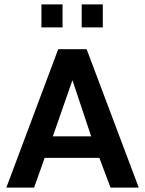

<svg xmlns="http://www.w3.org/2000/svg" viewBox="-20 -851 658 871"><path d="M393.6 -232.4H219.7L308.6 -487.3ZM609.4 0 373 -627.9H244.1L8.8 0H134.8L182.6 -134.8H430.7L481.4 0ZM350.6 -726.6V-831.1H446.3V-726.6ZM168 -726.6V-831.1H263.7V-726.6Z"/></svg>

Font: Namkio Khamti Book
Style: Bold
Weight: 800
Designer: Debbi Hosken
Foundry: SIL International
Version: Version 3.917